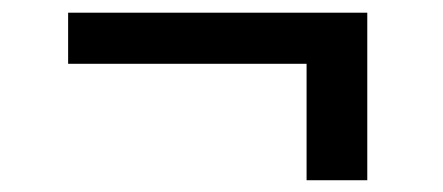

<svg xmlns="http://www.w3.org/2000/svg" viewBox="-20 -342 715 310"><path d="M573 -321.5V-51H475V-239H90V-321.5Z"/></svg>

Font: Merriweather
Style: Bold
Weight: 700
Designer: Eben Sorkin
Foundry: Eben Sorkin
Version: Version 2.100; ttfautohint (v1.7.19-72a1) -l 8 -r 50 -G 200 